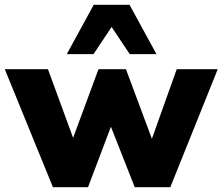

<svg xmlns="http://www.w3.org/2000/svg" viewBox="-32 -785 933 805"><path d="M190 0 -12 -495H169L283 -184H266L381 -495H496L612 -184H598L709 -495H881L682 0H533L403 -330H462L337 0ZM248 -558 361 -765H511L624 -558H512L436 -672L360 -558Z"/></svg>

Font: Nunito Sans 11pt Black
Style: Regular
Weight: 900
Version: Version 3.101;gftools[0.9.27]